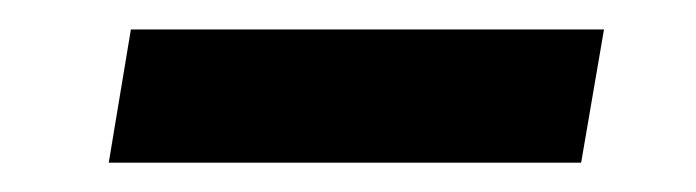

<svg xmlns="http://www.w3.org/2000/svg" viewBox="-20 -359 475 131"><path d="M392.1 -338.9 376.5 -248H54.2L69.3 -338.9Z"/></svg>

Font: Inter Display Medium
Style: Italic
Weight: 500
Italic angle: -9.39999°
Designer: Rasmus Andersson
Foundry: rsms
Version: Version 4.000;git-a52131595